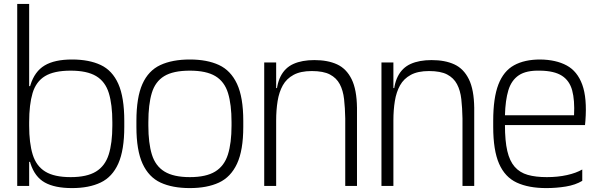

<svg xmlns="http://www.w3.org/2000/svg" viewBox="-20 -950 3045 981"><path d="M348 11Q260 11 209 -17.5Q158 -46 136 -114Q114 -182 114 -300V-328Q114 -446 135.5 -515.5Q157 -585 208 -615.5Q259 -646 348 -646Q435 -646 494.5 -618Q554 -590 584.5 -521.5Q615 -453 615 -332V-302Q615 -183 584.5 -114.5Q554 -46 494.5 -17.5Q435 11 348 11ZM126 -123V-144H141V-123ZM68 0V-930H129V0ZM341 -45Q424 -45 470.5 -73.5Q517 -102 535.5 -160.5Q554 -219 554 -308V-326Q554 -416 536 -474.5Q518 -533 471.5 -561Q425 -589 341 -589Q256 -589 210 -561Q164 -533 146.5 -474.5Q129 -416 129 -326V-308Q129 -219 147 -160.5Q165 -102 211 -73.5Q257 -45 341 -45ZM126 -490V-510H141V-490Z M950 11Q861 11 800.5 -17Q740 -45 708.5 -113.5Q677 -182 677 -302V-332Q677 -452 707.5 -520.5Q738 -589 799 -617.5Q860 -646 950 -646Q1038 -646 1098.5 -618Q1159 -590 1191 -521.5Q1223 -453 1223 -332V-302Q1223 -182 1191 -113.5Q1159 -45 1098.5 -17Q1038 11 950 11ZM950 -45Q1033 -45 1079.5 -73.5Q1126 -102 1144.5 -160.5Q1163 -219 1163 -308V-326Q1163 -416 1145 -474.5Q1127 -533 1080.5 -561Q1034 -589 950 -589Q865 -589 819 -561Q773 -533 755.5 -474.5Q738 -416 738 -326V-308Q738 -219 756 -160.5Q774 -102 820.5 -73.5Q867 -45 950 -45Z M1391 -334V-442Q1391 -515 1413.5 -559.5Q1436 -604 1479.5 -623.5Q1523 -643 1586 -643Q1655 -643 1702.5 -621Q1750 -599 1776.5 -545.5Q1803 -492 1804 -398L1744 -345Q1743 -399 1738 -443.5Q1733 -488 1716 -520Q1699 -552 1665.5 -569.5Q1632 -587 1573 -587Q1516 -587 1480 -567.5Q1444 -548 1425 -514Q1406 -480 1398.5 -434Q1391 -388 1391 -334ZM1330 0V-631H1391V-442V0ZM1393 -436 1358 -461V-500H1404ZM1744 0V-360L1804 -403V0Z M1990 -334V-442Q1990 -515 2012.5 -559.5Q2035 -604 2078.5 -623.5Q2122 -643 2185 -643Q2254 -643 2301.5 -621Q2349 -599 2375.5 -545.5Q2402 -492 2403 -398L2343 -345Q2342 -399 2337 -443.5Q2332 -488 2315 -520Q2298 -552 2264.5 -569.5Q2231 -587 2172 -587Q2115 -587 2079 -567.5Q2043 -548 2024 -514Q2005 -480 1997.5 -434Q1990 -388 1990 -334ZM1929 0V-631H1990V-442V0ZM1992 -436 1957 -461V-500H2003ZM2343 0V-360L2403 -403V0Z M2771 11Q2681 11 2620.5 -17Q2560 -45 2530 -113.5Q2500 -182 2500 -302V-332Q2500 -450 2526.5 -518.5Q2553 -587 2606.5 -616.5Q2660 -646 2740 -646Q2821 -645 2875.5 -615.5Q2930 -586 2955 -517.5Q2980 -449 2971 -332L2969 -311H2560Q2560 -230 2572 -178.5Q2584 -127 2610 -97.5Q2636 -68 2676.5 -56.5Q2717 -45 2774 -45Q2830 -45 2877 -55.5Q2924 -66 2955 -84V-26Q2920 -5 2871.5 3Q2823 11 2771 11ZM2560 -361H2913Q2917 -438 2903.5 -488Q2890 -538 2851 -563Q2812 -588 2740 -589Q2669 -591 2631 -565.5Q2593 -540 2577.5 -489Q2562 -438 2560 -361Z"/></svg>

Font: Matangi
Style: Regular
Weight: 400
Designer: Prashant Pant
Foundry: The Graphic Ant
Version: Version 3.002